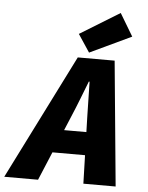

<svg xmlns="http://www.w3.org/2000/svg" viewBox="-110 -947 769 996"><g transform="rotate(5 275.0 -449.5)"><path d="M-50 0 276 -650H468L530 0H362L352 -344Q351 -391 350 -436Q349 -481 348 -530H344Q326 -484 308 -437.5Q290 -391 270 -344L126 0ZM114 -148 142 -268H444L416 -148ZM332 -680 271 -772 478 -899 548 -782Z"/></g></svg>

Font: Source Code Pro ExtraLight Black
Style: Italic
Weight: 900
Italic angle: -11°
Monospace: yes
Version: Version 1.016;hotconv 1.0.116;makeotfexe 2.5.65601